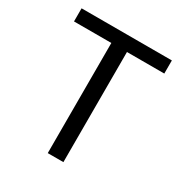

<svg xmlns="http://www.w3.org/2000/svg" viewBox="-170 -861 940 989"><g transform="rotate(30 299.5 -366.5)"><path d="M253 -655H31V-733H568V-655H346V0H253Z"/></g></svg>

Font: Source Han Sans K Regular
Style: Regular
Weight: 400
Designer: Ryoko NISHIZUKA  (kana & ideographs); Paul D. Hunt (Latin, Greek & Cyrillic); Wenlong ZHANG  (bopomofo); Sandoll Communi
Foundry: Adobe Systems Incorporated
Version: Version 1.00 July 18, 2014, initial release